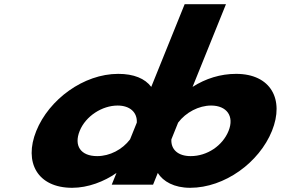

<svg xmlns="http://www.w3.org/2000/svg" viewBox="-20 -880 1338 915"><path d="M1069.2 -256C1040.9 -186 967.9 -136 888.7 -136C828.3 -136 793.9 -167.7 796.7 -215.8L828.9 -295.7C866 -344.9 927.9 -377 986.1 -377C1059.8 -377 1097.9 -327 1069.2 -256ZM152.9 -256C92.3 -106 158.9 15 323.9 15C399.6 15 476.7 -14.9 535.1 -55.8L512.5 0H517H705H709.5L732 -55.8C757.4 -14.9 810.3 15 886 15C1051 15 1215.4 -106 1276 -256C1336.6 -406 1270.4 -528 1105.4 -528C1030.7 -528 959.8 -505.7 897.7 -465.9L1056.9 -860H1054.7H862.2H860L700.8 -465.9C670.9 -505.7 618 -528 543.3 -528C378.3 -528 213.5 -406 152.9 -256ZM359.7 -256C388.4 -327 466.9 -377 540.6 -377C598.7 -377 634.7 -344.9 632 -295.7L599.8 -215.8C563.5 -167.7 503.6 -136 443.2 -136C364 -136 331.4 -186 359.7 -256Z"/></svg>

Font: Hussar
Style: BdWideOblFour
Weight: 700
Foundry: Cannot Into Space Fonts
Version: Version 2.00